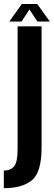

<svg xmlns="http://www.w3.org/2000/svg" viewBox="-54 -732 275 981"><path d="M-34.5 229.5V139.5Q-0.5 139.5 17.8 118.2Q36 97 36 28.5V-597.5H158.5V20.5Q158.5 148 109.2 188.8Q60 229.5 -34.5 229.5ZM-6.5 -622 57.5 -711.5H136.5L200.5 -622H137L96.5 -683.5L56 -622Z"/></svg>

Font: Anybody Condensed SemiBold
Style: Regular
Weight: 600
Width: 3
Designer: Tyler Finck
Foundry: Etcetera Type Company
Version: Version 1.010; ttfautohint (v1.8.3) -l 8 -r 50 -G 200 -x 14 